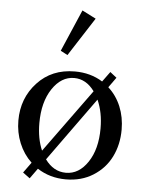

<svg xmlns="http://www.w3.org/2000/svg" viewBox="-52 -748 614 812"><g transform="rotate(5 254.5 -342.5)"><path d="M218.3 -512.7 188.5 -528.3 265.1 -706.1 323.7 -676.3ZM104.5 20.5 74.7 -1.5 106.9 -45.9Q72.8 -78.1 54.2 -123.3Q35.6 -168.5 35.6 -219.2Q35.6 -314 96.9 -380.1Q158.2 -446.3 255.9 -446.3Q322.8 -446.3 374 -414.1L405.3 -457L433.1 -435.1L402.3 -392.1Q437 -360.8 455.6 -315.9Q474.1 -271 474.1 -218.3Q474.1 -154.8 448.5 -103Q422.9 -51.3 372.8 -19.8Q322.8 11.7 256.8 11.7Q189 11.7 135.7 -22.9ZM125 -215.8Q125 -149.9 146.5 -100.6L341.8 -369.6Q306.2 -418.5 255.4 -418.5Q200.7 -418.5 162.8 -361.8Q125 -305.2 125 -215.8ZM254.9 -16.1Q310.1 -16.1 347.4 -71.8Q384.8 -127.4 384.8 -215.8Q384.8 -283.7 361.3 -335.9L166.5 -65.4Q202.1 -16.1 254.9 -16.1Z"/></g></svg>

Font: Elstob
Style: Regular
Weight: 400
Designer: Peter S. Baker
Version: Version 1.015